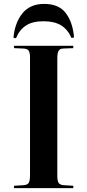

<svg xmlns="http://www.w3.org/2000/svg" viewBox="-20 -965 448 985"><path d="M52 0V-12L103 -15Q122 -17 128 -28Q134 -39 134 -68V-670Q134 -694 127.5 -704.5Q121 -715 100 -716L52 -718V-730H356V-718L304 -716Q287 -715 280.5 -704Q274 -693 274 -665V-64Q274 -37 280.5 -27Q287 -17 306 -15L356 -12V0ZM207 -945Q281 -945 317 -898.5Q353 -852 360 -773L347 -770Q327 -815 292.5 -835.5Q258 -856 203 -856Q146 -856 112.5 -833.5Q79 -811 62 -769L49 -771Q56 -848 95 -896.5Q134 -945 207 -945Z"/></svg>

Font: Literata 72pt SemiBold
Style: Regular
Weight: 600
Designer: Latin by Veronika Burian and Jose Scaglione. Greek by Irene Vlachou. Cyrillic by Vera Evstafieva.
Foundry: TypeTogether
Version: Version 3.002